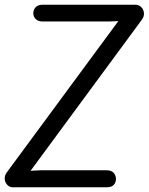

<svg xmlns="http://www.w3.org/2000/svg" viewBox="-32 -793 630 813"><path d="M-4 -62 504 -751Q512 -762 520.5 -767.5Q529 -773 540 -773Q556 -773 566 -763Q576 -753 577.5 -738.5Q579 -724 569 -710L63 -23Q56 -13 47 -6.5Q38 0 22 0Q8 0 -1.5 -10.5Q-11 -21 -12 -35Q-13 -49 -4 -62ZM459 -35Q459 -21 450 -10.5Q441 0 419 0H22V-66L140 -72H419Q440 -72 449.5 -61Q459 -50 459 -35ZM109 -737Q109 -752 119 -762.5Q129 -773 149 -773H540V-706L427 -702H149Q129 -702 119 -712.5Q109 -723 109 -737Z"/></svg>

Font: Edu QLD Beginner Medium
Style: Regular
Weight: 500
Designer: Tina and Corey Anderson
Foundry: Google for Education
Version: Version 1.003